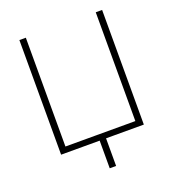

<svg xmlns="http://www.w3.org/2000/svg" viewBox="-155 -830 1011 1119"><g transform="rotate(-20 350.0 -270.0)"><path d="M93.3 0V-710.9H133.3V-36.1H566.9V-710.9H606.4V0ZM372.1 -33.2V171.4H332.5V-33.2Z"/></g></svg>

Font: Roboto ExtraLight
Style: Regular
Weight: 250
Designer: Christian Robertson
Foundry: Google
Version: Version 3.009; 2024